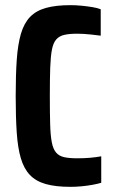

<svg xmlns="http://www.w3.org/2000/svg" viewBox="-20 -716 441 744"><path d="M252.7 8Q195.5 8 157.2 -2.9Q118.9 -13.7 95.8 -38.1Q72.6 -62.5 60.7 -102.9Q48.8 -143.3 44.8 -203Q40.8 -262.6 40.8 -344Q40.8 -425.8 45 -485.2Q49.2 -544.5 61.1 -585.2Q73.1 -626 96.4 -650.3Q119.8 -674.7 158.1 -685.3Q196.4 -696 252.7 -696Q274.4 -696 296.7 -693.8Q319 -691.6 338.7 -688.3Q358.3 -685.1 370.3 -680.1V-577.7Q351.6 -580.2 335.1 -582Q318.6 -583.8 305 -584.6Q291.3 -585.4 279.5 -585.4Q248.9 -585.4 229.2 -580.9Q209.6 -576.4 198 -563.2Q186.3 -550 181.2 -523.5Q176.1 -497 174.6 -453.3Q173.1 -409.7 173.1 -344Q173.1 -278.3 174.4 -234.5Q175.6 -190.6 180.8 -164.3Q185.9 -138 197.5 -124.6Q209.1 -111.2 228.8 -106.9Q248.5 -102.6 279.5 -102.6Q306.6 -102.6 330 -104.7Q353.3 -106.8 372.3 -110.3V-7.7Q357.9 -3.3 337.5 0.3Q317.2 4 295.1 6Q273 8 252.7 8Z"/></svg>

Font: Saira Thin Condensed
Style: Regular
Weight: 100
Width: 3
Version: Version 1.101